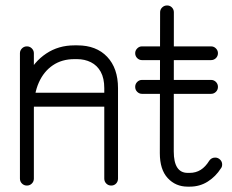

<svg xmlns="http://www.w3.org/2000/svg" viewBox="-20 -679 850 703"><path d="M104 -25.1Q104 -14.4 96.6 -7Q89.2 0.4 78.5 0.4Q67.8 0.4 60.4 -7Q53 -14.4 53 -25.1V-484.4Q53 -494.1 60.4 -501.7Q67.8 -509.2 78.5 -509.2Q89.2 -509.2 96.6 -501.7Q104 -494.1 104 -484.4ZM104 -279.9Q104 -269.1 96.6 -261.8Q89.2 -254.4 78.5 -254.4Q67.8 -254.4 60.4 -261.8Q53 -269.1 53 -279.9Q53 -347.4 78.6 -400.2Q104.2 -453 149.2 -482.9Q194.2 -512.9 252.2 -512.9H263.6Q332.5 -512.9 372.3 -471.1Q412.1 -429.2 412.1 -356.1V-25.1Q412.1 -14.4 405.1 -7Q398 0.4 387.2 0.4Q376.5 0.4 369.1 -7Q361.8 -14.4 361.8 -25.1V-356.1Q361.8 -392.5 348.8 -416.1Q335.8 -439.6 312.9 -451.1Q290 -462.5 262.1 -462.5H252.2Q206.9 -462.5 173.7 -440.1Q140.5 -417.8 122.2 -376.9Q104 -336.1 104 -279.9ZM387.2 -339.5Q398 -339.5 405.1 -331.9Q412.1 -324.4 412.1 -314Q412.1 -303.2 405.1 -295.9Q398 -288.5 387.2 -288.5H82.5Q71.8 -288.5 64.4 -295.9Q57 -303.2 57 -314Q57 -324.4 64.4 -331.9Q71.8 -339.5 82.5 -339.5Z M746.4 -90.9Q754.2 -102 767.9 -102Q778.2 -102 785.8 -94.6Q793.4 -87.2 793.4 -77.1Q793.4 -67.9 789 -62.8Q769.8 -32.5 740.6 -14.1Q711.5 4.4 674.6 4.4H667.2Q623 4.4 594.1 -26.9Q565.2 -58.1 565.2 -118.2L566.2 -634.1Q566.2 -644.2 573.6 -651.6Q581 -659 591.8 -659Q602.5 -659 609.6 -651.6Q616.6 -644.2 616.6 -634.1L616.2 -124.6Q616.2 -46 667.2 -46H674.6Q697 -46 714.8 -57.1Q732.5 -68.2 746.4 -90.9ZM499.9 -458.9Q489.8 -458.9 482.4 -466.2Q475 -473.6 475 -484.4Q475 -494.1 482.4 -501.7Q489.8 -509.2 499.9 -509.2H752.5Q763.2 -509.2 770.6 -501.7Q778 -494.1 778 -484.4Q778 -473.6 770.6 -466.2Q763.2 -458.9 752.5 -458.9ZM499.9 -335.4Q489.8 -335.4 482.4 -342.8Q475 -350.1 475 -360.9Q475 -371.6 482.4 -379Q489.8 -386.4 499.9 -386.4H752.5Q763.2 -386.4 770.6 -379Q778 -371.6 778 -360.9Q778 -350.1 770.6 -342.8Q763.2 -335.4 752.5 -335.4Z"/></svg>

Font: Libertine-Super Thin
Style: Regular
Weight: 100
Designer: Bastien Sozeau
Foundry: NBR — Bastien Sozeau
Version: Version 2.003;gftools[0.9.33]